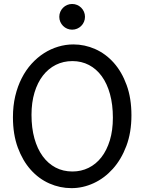

<svg xmlns="http://www.w3.org/2000/svg" viewBox="-20 -953 753 985"><path d="M654.3 -361.3Q654.3 -273.4 628.2 -204.1Q602.1 -134.8 558.8 -86.7Q515.6 -38.6 460.4 -13.2Q405.3 12.2 346.7 12.2Q287.6 12.2 233.4 -11.7Q179.2 -35.6 137.7 -82Q96.2 -128.4 71.3 -196Q46.4 -263.7 46.4 -351.6Q46.4 -410.2 58.3 -460.4Q70.3 -510.7 91.6 -552.2Q112.8 -593.8 142.1 -626Q171.4 -658.2 205.8 -680.2Q240.2 -702.1 278.6 -713.6Q316.9 -725.1 356.4 -725.1Q414.6 -725.1 468.5 -701.2Q522.5 -677.2 563.7 -630.9Q605 -584.5 629.6 -516.8Q654.3 -449.2 654.3 -361.3ZM559.1 -349.1Q559.1 -416.5 544.2 -470.5Q529.3 -524.4 502 -562Q474.6 -599.6 436.3 -619.6Q397.9 -639.6 351.6 -639.6Q305.2 -639.6 266.6 -620.4Q228 -601.1 200.2 -565.2Q172.4 -529.3 157 -478.3Q141.6 -427.2 141.6 -363.8Q141.6 -296.9 156.5 -243.2Q171.4 -189.5 199 -151.6Q226.6 -113.8 265.1 -93.5Q303.7 -73.2 351.6 -73.2Q396.5 -73.2 434.6 -92Q472.7 -110.8 500.2 -146.2Q527.8 -181.6 543.5 -232.9Q559.1 -284.2 559.1 -349.1ZM284.2 -866.7Q284.2 -880.4 289.3 -892.3Q294.4 -904.3 303.5 -913.3Q312.5 -922.4 324.5 -927.5Q336.4 -932.6 350.1 -932.6Q363.8 -932.6 375.7 -927.5Q387.7 -922.4 396.7 -913.3Q405.8 -904.3 410.9 -892.3Q416 -880.4 416 -866.7Q416 -853 410.9 -841.1Q405.8 -829.1 396.7 -820.1Q387.7 -811 375.7 -805.9Q363.8 -800.8 350.1 -800.8Q336.4 -800.8 324.5 -805.9Q312.5 -811 303.5 -820.1Q294.4 -829.1 289.3 -841.1Q284.2 -853 284.2 -866.7Z"/></svg>

Font: Andika New Basic
Style: Regular
Weight: 400
Designer: Victor Gaultney, Annie Olsen, Julie Remington, Don Collingsworth, Eric Hays
Foundry: SIL International
Version: Version 5.500